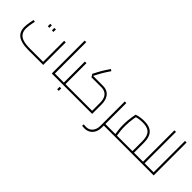

<svg xmlns="http://www.w3.org/2000/svg" viewBox="95 -1747 3012 3012"><g transform="rotate(45 1601.0 -241.5)"><path d="M337 0Q188 0 114 -52Q40 -104 40 -213Q40 -236 43.5 -265Q47 -294 52 -321Q57 -348 61 -367.5Q65 -387 66 -392L100 -386Q96 -366 90 -336.5Q84 -307 79.5 -274.5Q75 -242 75 -213Q75 -152 102.5 -112Q130 -72 188 -53Q246 -34 337 -34H636V-500H671V0ZM293 -480V-535H328V-480ZM384 -480V-535H419V-480Z M896 0V-34H996V0ZM861 0V-730H896V0ZM996 0V-34Q1010 -34 1013 -29Q1016 -24 1016 -17Q1016 -10 1013 -5Q1010 0 996 0Z M1131 0V-34H1231V0ZM996 0V-34H1111L1096 -20V-500H1131V0ZM996 0Q983 0 979.5 -5Q976 -10 976 -17Q976 -24 979.5 -29Q983 -34 996 -34ZM1231 0V-34Q1245 -34 1248 -29Q1251 -24 1251 -17Q1251 -10 1248 -5Q1245 0 1231 0ZM1096 115V60H1131V115Z M1231 0V-34H1737L1722 -20V-213Q1722 -273 1703.5 -314Q1685 -355 1649.5 -376.5Q1614 -398 1561 -398H1344L1314 -446L1354 -522Q1366 -545 1379.5 -569Q1393 -593 1414 -625.5Q1435 -658 1467 -706L1496 -687Q1464 -639 1444 -607.5Q1424 -576 1410.5 -552.5Q1397 -529 1385 -506L1339 -418L1330 -432H1561Q1621 -432 1659 -411.5Q1697 -391 1718.5 -358Q1740 -325 1748.5 -286.5Q1757 -248 1757 -213V0ZM1231 0Q1218 0 1214.5 -5Q1211 -10 1211 -17Q1211 -24 1214.5 -29Q1218 -34 1231 -34Z M2016 0V-34H2116V0ZM1833 247Q1820 247 1805.5 245.5Q1791 244 1777 243L1781 209Q1795 210 1808.5 211.5Q1822 213 1833 213Q1900 213 1940.5 166Q1981 119 1981 42V-500H2016V42Q2016 103 1993 149.5Q1970 196 1928.5 221.5Q1887 247 1833 247ZM2116 0V-34Q2130 -34 2133 -29Q2136 -24 2136 -17Q2136 -10 2133 -5Q2130 0 2116 0Z M2652 0V-34H2752V0ZM2116 0V-34H2652L2617 0V-245Q2617 -325 2596.5 -373.5Q2576 -422 2531.5 -444Q2487 -466 2414 -466Q2372 -466 2328.5 -459.5Q2285 -453 2262 -442L2282 -465Q2277 -443 2270.5 -405.5Q2264 -368 2260 -322Q2256 -276 2256 -228Q2256 -174 2260.5 -128Q2265 -82 2270.5 -51Q2276 -20 2279 -11L2246 0Q2243 -11 2237 -44Q2231 -77 2226 -125Q2221 -173 2221 -228Q2221 -278 2225.5 -325Q2230 -372 2236.5 -411Q2243 -450 2248 -473Q2268 -482 2313.5 -491Q2359 -500 2414 -500Q2493 -500 2546 -475Q2599 -450 2625.5 -394.5Q2652 -339 2652 -245V0ZM2116 0Q2103 0 2099.5 -5Q2096 -10 2096 -17Q2096 -24 2099.5 -29Q2103 -34 2116 -34ZM2752 0V-34Q2766 -34 2769 -29Q2772 -24 2772 -17Q2772 -10 2769 -5Q2766 0 2752 0Z M2887 0V-34H2987V0ZM2852 0V-730H2887V0ZM2752 0V-34H2852V0ZM2752 0Q2739 0 2735.5 -5Q2732 -10 2732 -17Q2732 -24 2735.5 -29Q2739 -34 2752 -34ZM2987 0V-34Q3001 -34 3004 -29Q3007 -24 3007 -17Q3007 -10 3004 -5Q3001 0 2987 0Z M3087 0V-730H3122V0ZM2987 0V-34H3087V0ZM2987 0Q2974 0 2970.5 -5Q2967 -10 2967 -17Q2967 -24 2970.5 -29Q2974 -34 2987 -34Z"/></g></svg>

Font: TitilliumWeb ExtraLight
Style: Regular
Weight: 400
Designer: Mohamed Gaber, Accademia di Belle Arti di Urbino and others
Foundry: Kief Type Foundry, Accademia di Belle Arti di Urbino and others
Version: Version 3.000; ttfautohint (v1.8.2)